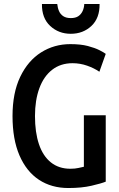

<svg xmlns="http://www.w3.org/2000/svg" viewBox="-20 -931 600 966"><path d="M324 15Q239 15 176 -26.5Q113 -68 78 -149Q43 -230 43 -347Q43 -464 82 -545Q121 -626 187 -667.5Q253 -709 334 -709Q386 -709 422 -699.5Q458 -690 480.5 -678.5Q503 -667 512 -660L480 -570Q454 -588 418.5 -600.5Q383 -613 345 -613Q285 -613 242.5 -580Q200 -547 178 -487Q156 -427 156 -347Q156 -265 176 -205.5Q196 -146 236 -114Q276 -82 334 -82Q358 -82 375 -86Q392 -90 402 -92V-351H512V-17Q490 -8 440.5 3.5Q391 15 324 15ZM336 -761Q275 -761 232.5 -800.5Q190 -840 191 -911H268Q270 -891 277 -875Q284 -859 298.5 -849.5Q313 -840 336 -840Q360 -840 374 -849.5Q388 -859 395.5 -875Q403 -891 404 -911H481Q482 -840 440 -800.5Q398 -761 336 -761Z"/></svg>

Font: Ubuntu Sans Mono Medium
Style: Regular
Weight: 500
Monospace: yes
Designer: Dalton Maag Ltd
Foundry: Dalton Maag Ltd
Version: Version 1.006